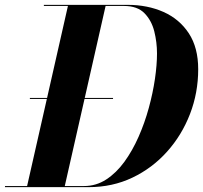

<svg xmlns="http://www.w3.org/2000/svg" viewBox="-58 -770 835 790"><path d="M64.9 -367H407.1V-363H64.9ZM307.5 0H-37.5V-4.5H53.5L221.5 -745.5H122.5V-750H467.5Q549 -750 614.8 -720.8Q680.5 -691.5 719 -632.8Q757.5 -574 757.5 -485Q757.5 -388.5 723.8 -301Q690 -213.5 629.2 -145.8Q568.5 -78 486.5 -39Q404.5 0 307.5 0ZM452.5 -745.5H376.5L208.5 -4.5H287.5Q337.5 -4.5 379 -31.5Q420.5 -58.5 453.8 -104.2Q487 -150 512.2 -207.2Q537.5 -264.5 554.2 -325.8Q571 -387 579.5 -445.2Q588 -503.5 588 -550Q588 -596 576.8 -641Q565.5 -686 536.2 -715.8Q507 -745.5 452.5 -745.5Z"/></svg>

Font: Bodoni* 36pt
Style: Bold Italic
Weight: 700
Italic angle: -13°
Version: Version 2.3